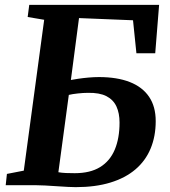

<svg xmlns="http://www.w3.org/2000/svg" viewBox="-20 -763 702 791"><path d="M292 8Q281 8 260 7Q239 6 214 4.2Q189 2.5 165.8 1.2Q142.5 0 127.5 0H3.5L8.5 -46.5L78 -60L162 -681.5L94 -693L100.5 -743H635.5L619.5 -543.5H542L528 -679.5L305.5 -688.5L272 -433.5Q282.5 -435.5 302.2 -438.5Q322 -441.5 344.8 -443.5Q367.5 -445.5 387.5 -445.5Q462.5 -445.5 514.8 -425Q567 -404.5 594.2 -364.2Q621.5 -324 621.5 -264Q621.5 -201.5 600.5 -151Q579.5 -100.5 537.8 -65Q496 -29.5 434.5 -10.8Q373 8 292 8ZM288 -49.5Q351.5 -49.5 392.2 -74.5Q433 -99.5 452.8 -146.5Q472.5 -193.5 472.5 -258Q472.5 -296.5 459.8 -324.2Q447 -352 418.5 -366.8Q390 -381.5 342 -380.5Q323.5 -380.5 300.5 -378Q277.5 -375.5 263.5 -372L220.5 -53.5Q234 -51 251.5 -50.2Q269 -49.5 288 -49.5Z"/></svg>

Font: Merriweather
Style: Bold Italic
Weight: 700
Italic angle: -7.8°
Version: Version 2.101